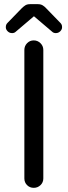

<svg xmlns="http://www.w3.org/2000/svg" viewBox="-20 -897 325 922"><path d="M142 5Q123 5 110 -8Q97 -21 97 -40V-657Q97 -676 110 -689.5Q123 -703 142 -703Q161 -703 174.5 -689.5Q188 -676 188 -657V-40Q188 -21 174.5 -8Q161 5 142 5ZM38 -738Q25 -738 16 -747.5Q7 -757 8 -768Q8 -779 16 -787L84 -857Q92 -865 101 -871Q110 -877 124 -877H162Q176 -877 185.5 -871Q195 -865 202 -857L270 -787Q278 -779 278 -768Q279 -757 270 -747.5Q261 -738 248 -738Q237 -738 230 -745L143 -819L56 -745Q49 -738 38 -738Z"/></svg>

Font: Varela Round
Style: Regular
Weight: 400
Designer: Joe Prince, Avraham Cornfeld
Foundry: Joe Prince, Avraham Cornfeld
Version: Version 3.010; ttfautohint (v1.8.4.7-5d5b)